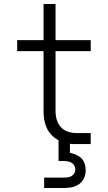

<svg xmlns="http://www.w3.org/2000/svg" viewBox="-20 -721 540 961"><path d="M201 220V168H301Q311 168 320.5 166.5Q330 165 338.5 160Q347 155 352 146Q357 137 357 127Q357 117 352 108Q347 99 339 94Q331 89 321 87Q311 85 301 85H273V-19Q254 -29 238.5 -45Q223 -61 214 -80.5Q205 -100 201.5 -121.5Q198 -143 198 -165V-465H66V-520H198V-701H258V-520H434V-465H258V-165Q258 -143 264 -122Q270 -101 284.5 -85Q299 -69 320 -62Q341 -55 362 -55H434V0H362Q354 0 346 0Q338 0 330 -1V44Q346 47 361 53.5Q376 60 387.5 71.5Q399 83 404 99Q409 115 409 131Q409 151 401 169.5Q393 188 376.5 200Q360 212 340.5 216Q321 220 301 220Z"/></svg>

Font: Iosevka Fixed SS04 Light
Style: Regular
Weight: 300
Monospace: yes
Designer: Belleve Invis
Foundry: Belleve Invis
Version: Version 32.5.0